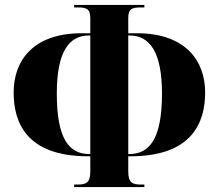

<svg xmlns="http://www.w3.org/2000/svg" viewBox="-20 -744 882 774"><path d="M279 10H562V0H549C514 0 497 -7 497 -53V-114H506C756 -114 807 -252 807 -371C807 -501 726 -610 532 -610H497V-671C497 -710 514 -714 549 -714H562V-724H279V-714H292C327 -714 344 -710 344 -671V-610H309C115 -610 35 -501 35 -371C35 -252 85 -114 335 -114H344V-53C344 -7 327 0 292 0H279ZM344 -123H340C259 -123 209 -183 209 -367C209 -537 259 -601 339 -601H344ZM497 -123V-601H502C582 -601 633 -537 633 -367C633 -183 582 -123 501 -123Z"/></svg>

Font: Noto Serif Display ExtraCondensed Black
Style: Regular
Weight: 900
Width: 2
Designer: Monotype Design Team
Foundry: Monotype Imaging Inc.
Version: Version 2.009